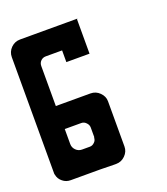

<svg xmlns="http://www.w3.org/2000/svg" viewBox="-106 -916 603 692"><g transform="rotate(-20 195.5 -570.0)"><path d="M271.5 -522.5Q271.5 -522.5 271.5 -514.6Q271.5 -506.8 271.5 -462.9Q271.5 -443.4 271.5 -416Q271.5 -387.7 271.5 -348.6Q271.5 -329.1 256.8 -314.5Q242.2 -299.8 221.7 -299.8Q221.7 -299.8 214.8 -299.8Q207 -299.8 162.1 -300.8Q142.6 -300.8 115.2 -300.8Q86.9 -300.8 47.9 -300.8Q30.3 -300.8 17.6 -311.5Q3.9 -322.3 1 -338.9Q0 -340.8 0 -343.8Q0 -345.7 0 -347.7Q0 -347.7 0 -355.5Q0 -359.4 0 -364.3Q0 -379.9 0 -390.6Q0 -390.6 0 -404.3Q0 -418 0 -446.3Q0 -501 0 -572.3Q0 -620.1 0 -667Q0 -714.8 0 -751Q0 -751 0 -755.9Q0 -760.7 0 -790Q0 -810.5 14.6 -825.2Q29.3 -839.8 49.8 -839.8Q49.8 -839.8 65.4 -839.8Q80.1 -839.8 89.8 -839.8Q89.8 -839.8 97.7 -839.8Q105.5 -839.8 151.4 -839.8Q170.9 -839.8 199.2 -839.8Q228.5 -839.8 267.6 -839.8Q268.6 -839.8 269.5 -839.8Q269.5 -838.9 267.6 -837.9Q267.6 -837.9 267.6 -827.1Q267.6 -816.4 267.6 -752.9Q267.6 -752.9 267.6 -752.9Q267.6 -752 267.6 -752Q267.6 -752 267.6 -734.4Q267.6 -717.8 267.6 -706.1Q267.6 -706.1 234.4 -706.1Q201.2 -706.1 178.7 -706.1Q178.7 -706.1 178.7 -722.7Q178.7 -740.2 178.7 -751Q178.7 -751 170.9 -751Q163.1 -751 116.2 -751Q104.5 -751 96.7 -743.2Q88.9 -735.4 88.9 -723.6Q88.9 -723.6 88.9 -700.2Q88.9 -676.8 88.9 -646.5Q88.9 -626 88.9 -605.5Q88.9 -585.9 88.9 -570.3Q88.9 -570.3 100.6 -570.3Q112.3 -570.3 180.7 -570.3Q181.6 -570.3 181.6 -570.3Q181.6 -570.3 181.6 -570.3Q181.6 -570.3 197.3 -570.3Q211.9 -570.3 221.7 -570.3Q242.2 -570.3 256.8 -555.7Q271.5 -541 271.5 -522.5ZM180.7 -417Q180.7 -417 180.7 -421.9Q180.7 -425.8 180.7 -454.1Q180.7 -464.8 172.9 -472.7Q165 -481.4 154.3 -481.4Q154.3 -481.4 130.9 -481.4Q106.4 -481.4 90.8 -481.4Q90.8 -481.4 90.8 -477.5Q90.8 -475.6 90.8 -473.6Q90.8 -466.8 90.8 -423.8Q90.8 -410.2 100.6 -400.4Q110.4 -390.6 124 -390.6Q124 -390.6 126 -390.6Q127 -390.6 127.9 -390.6Q131.8 -390.6 154.3 -390.6Q164.1 -390.6 171.9 -398.4Q179.7 -405.3 179.7 -417Q179.7 -417 180.7 -417Q180.7 -417 180.7 -417Z"/></g></svg>

Font: Reach
Style: Fill
Weight: 400
Designer: Billy Harris
Version: Version 1.0